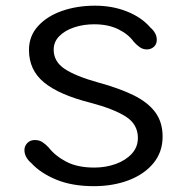

<svg xmlns="http://www.w3.org/2000/svg" viewBox="-20 -645 659 676"><path d="M310.5 10.5Q234 10.5 178.2 -12.5Q122.5 -35.5 90 -71Q66 -91.5 66 -117Q66 -130.5 76 -141.2Q86 -152 103 -152Q118 -152 129.5 -144.5Q141 -137 151.5 -125.5Q175 -95.5 214.2 -75.2Q253.5 -55 312 -55Q352 -55 387 -67.5Q422 -80 443.8 -103.5Q465.5 -127 465.5 -159.5Q465.5 -207.5 422.5 -234.8Q379.5 -262 297.5 -283.5Q187.5 -311.5 134.8 -355Q82 -398.5 82 -469Q82 -518 113.8 -553Q145.5 -588 198.2 -606.5Q251 -625 314.5 -625Q376 -625 427.2 -604.5Q478.5 -584 509 -548.5Q520 -539 526 -528.2Q532 -517.5 532 -505Q532 -489.5 521.8 -480.2Q511.5 -471 497 -471Q482.5 -471 470.8 -479.8Q459 -488.5 450.5 -498.5Q432 -524.5 396.5 -542Q361 -559.5 311.5 -559.5Q274 -559.5 241.5 -548.8Q209 -538 189 -518Q169 -498 169 -470Q169 -428 208 -402.2Q247 -376.5 326 -354.5Q399.5 -334.5 450 -309.8Q500.5 -285 526.5 -250Q552.5 -215 552.5 -164Q552.5 -109.5 520 -70.2Q487.5 -31 432.5 -10.2Q377.5 10.5 310.5 10.5Z"/></svg>

Font: Sono Monospace
Style: Regular
Weight: 400
Designer: Tyler Finck
Foundry: Tyler Finck
Version: Version 2.112